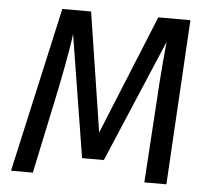

<svg xmlns="http://www.w3.org/2000/svg" viewBox="-50 -744 890 799"><g transform="rotate(5 395.0 -344.5)"><path d="M579.4 -689.1H713.6L673.5 0H581.4L601.5 -313.4Q604.6 -367.3 608.1 -418.7Q611.6 -470.2 615.7 -514.7Q619.7 -559.3 622.8 -590.6L405.5 -77.9H314.5L232.1 -589.6Q229.1 -561.4 223.1 -526.8Q217.2 -492.3 210.2 -454.3Q203.3 -416.3 195.3 -377.4Q187.3 -338.4 179.3 -300.5L115.6 0H24.5L178.5 -689.1H298.7L376 -190.3Z"/></g></svg>

Font: Fira Sans Variable
Style: Italic
Weight: 397
Italic angle: -8°
Designer: Carrois Corporate & Edenspiekermann AG
Foundry: Carrois Corporate GbR & Edenspiekermann AG
Version: Version 4.202